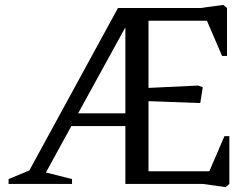

<svg xmlns="http://www.w3.org/2000/svg" viewBox="-20 -753 1013 786"><path d="M493.2 0V-236.8H272L168 -46.9L274.9 -20V0H15.1V-20L100.1 -55.2L462.9 -720.2H800.8L894 -732.9L909.2 -720.2V-523.9H889.2L827.1 -668H587.9V-393.1L791 -402.8L810.1 -396L799.8 -331.1L587.9 -338.9V-51.8H836.9L898.9 -195.8H918.9V0L903.8 13.2L811 0ZM493.2 -641.1 299.8 -289.1H493.2Z"/></svg>

Font: Amethysta
Style: Regular
Weight: 400
Designer: Konstantin Vinogradov, Alexei Vanyashin
Foundry: Cyreal (www.cyreal.org)
Version: Version 1.002